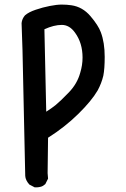

<svg xmlns="http://www.w3.org/2000/svg" viewBox="-20 -795 540 821"><path d="M86.9 -729.5Q102.5 -743.2 132.8 -753.4Q163.1 -763.7 192.9 -769.5Q222.7 -775.4 244.1 -775.4Q265.6 -775.4 285.2 -772.5Q333 -765.6 366.7 -726.1Q400.4 -686.5 411.1 -657.2Q427.7 -613.3 427.7 -551.8Q427.7 -501 421.9 -471.7Q414.1 -438.5 397.5 -408.2Q372.1 -364.3 314.5 -307.6Q256.8 -251 185.5 -206.1L183.6 -54.7L185.5 -31.2L173.8 -7.8Q164.1 1 154.8 3.4Q145.5 5.9 139.6 5.9Q133.8 5.9 127.9 5.9L105.5 -5.9Q88.9 -24.4 87.9 -43L76.2 -581.1L72.3 -695.3Q72.3 -695.3 72.3 -696.3Q74.2 -714.8 86.9 -729.5ZM333 -548.8Q333 -611.3 300.8 -655.3Q277.3 -688.5 244.1 -688.5Q210.9 -688.5 169.9 -669.9L177.7 -317.4Q202.1 -333 217.8 -345.7Q239.3 -363.3 274.9 -400.4Q310.5 -437.5 323.2 -484.4Q333 -516.6 333 -548.8Z"/></svg>

Font: JasonHandwriting2
Style: SemiBold
Weight: 600
Version: Version 1.04.7